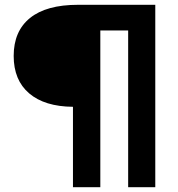

<svg xmlns="http://www.w3.org/2000/svg" viewBox="-20 -680 742 800"><path d="M627 100H514V-553H398V100H284V-235Q166 -236 101.5 -291Q37 -346 37 -447Q37 -550 105 -605Q173 -660 305 -660H398H627Z"/></svg>

Font: Work Sans SemiBold
Style: Regular
Weight: 600
Designer: Wei Huang
Foundry: Wei Huang
Version: Version 1.500